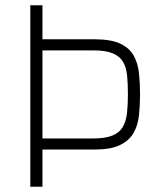

<svg xmlns="http://www.w3.org/2000/svg" viewBox="-20 -708 601 728"><path d="M95 0V-688H141V-559H339Q401 -559 436 -542.5Q471 -526 487 -497Q503 -468 507 -430.5Q511 -393 511 -350Q511 -309 507 -271Q503 -233 486.5 -204Q470 -175 435 -158Q400 -141 339 -141H141V0ZM141 -183H333Q379 -183 406 -194Q433 -205 445.5 -226.5Q458 -248 461.5 -279Q465 -310 465 -350Q465 -390 462 -421Q459 -452 446.5 -473.5Q434 -495 407 -506Q380 -517 333 -517H141Z"/></svg>

Font: Saira SemiCondensed ExtraLight
Style: Regular
Weight: 250
Width: 4
Designer: Hector Gatti with collaboration of the Omnibus-Type team
Foundry: Omnibus-Type
Version: Version 1.101